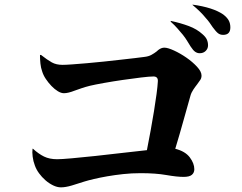

<svg xmlns="http://www.w3.org/2000/svg" viewBox="-20 -849 1040 826"><path d="M864 -773Q844 -798 808 -828L809 -829Q896 -817 940 -787Q957 -774 964 -761Q971 -748 971 -731Q971 -699 940 -699Q927 -699 918 -706Q909 -713 895 -732Q889 -741 882 -751Q875 -761 864 -773ZM767 -699Q756 -712 743.5 -726.5Q731 -741 714 -756L715 -759Q757 -750 792 -737Q827 -724 851 -702Q865 -690 870 -678.5Q875 -667 875 -654Q875 -640 865 -630Q855 -620 839 -620Q829 -620 820 -626Q811 -632 800 -649Q793 -660 785.5 -672.5Q778 -685 767 -699ZM161 -543Q156 -557 154 -575Q152 -593 152 -612L156 -613Q184 -591 203 -580.5Q222 -570 249 -570Q263 -570 290.5 -572Q318 -574 353 -577Q388 -580 426 -584Q464 -588 498.5 -592Q533 -596 560 -599Q587 -602 600 -604Q619 -606 631.5 -613Q644 -620 653 -627Q655 -629 657 -630.5Q659 -632 661 -634Q674 -644 687 -644Q702 -644 729 -631.5Q756 -619 782 -601Q808 -583 827.5 -562Q847 -541 847 -524Q847 -513 841.5 -505Q836 -497 828 -486Q824 -481 820 -475.5Q816 -470 812 -464Q808 -458 804.5 -451Q801 -444 799 -436Q786 -391 770 -333Q754 -275 734 -209Q777 -198 796.5 -172Q816 -146 816 -121Q816 -106 805.5 -97Q795 -88 770 -88Q741 -88 695.5 -96Q650 -104 585 -104Q546 -104 509.5 -100Q473 -96 441.5 -90.5Q410 -85 384.5 -79Q359 -73 343 -68Q328 -63 314.5 -59Q301 -55 289 -51Q262 -43 242 -43Q226 -43 208.5 -51.5Q191 -60 175.5 -73.5Q160 -87 148 -103.5Q136 -120 130 -137Q123 -155 120.5 -175Q118 -195 120 -209H122Q146 -187 169.5 -175.5Q193 -164 226 -164Q244 -164 289 -168Q334 -172 390 -178Q446 -184 505 -191Q564 -198 612 -203Q620 -243 628 -287Q636 -331 642.5 -371Q649 -411 653.5 -444.5Q658 -478 659 -498Q661 -520 640 -520Q623 -520 586 -515.5Q549 -511 507.5 -505Q466 -499 427 -492Q388 -485 367 -480Q347 -475 331 -469.5Q315 -464 301 -459Q273 -448 255 -448Q243 -448 229 -456.5Q215 -465 201.5 -479Q188 -493 177 -509.5Q166 -526 161 -543Z"/></svg>

Font: XinYuGongZhangJiaSongA
Style: Regular
Weight: 900
Designer: XinYuGong
Foundry: Adobe Systems Incorporated
Version: Version 1.00